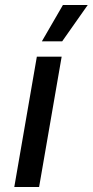

<svg xmlns="http://www.w3.org/2000/svg" viewBox="-20 -746 370 766"><path d="M37 0H136L226 -520H127ZM228 -581 330 -726H231L147 -581Z"/></svg>

Font: Fixel Display Medium
Style: Italic
Weight: 500
Italic angle: -10°
Designer: AlfaBravo + MacPaw
Foundry: Kyrylo Tkachov, Marchela Mozhyna, Serhii Makarenko, Maria Weinstein, Zakhar Kryvoshyya
Version: Version 1.210;Glyphs 3.2 (3217)